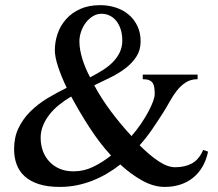

<svg xmlns="http://www.w3.org/2000/svg" viewBox="-20 -716 854 752"><path d="M539.1 -423.8H753.9V-405.8Q727.1 -405.8 707.5 -393.1Q688 -380.4 672.9 -361.1Q657.7 -341.8 645 -318.8Q632.3 -295.9 619.1 -274.9Q598.6 -242.7 576.4 -210.2Q554.2 -177.7 526.9 -147Q566.4 -107.4 601.6 -84.2Q636.7 -61 666 -61Q704.1 -61 731.7 -75.9Q759.3 -90.8 775.9 -128.9L794.9 -122.1Q788.1 -88.9 772.9 -63Q757.8 -37.1 735.8 -19.5Q713.9 -2 685.8 7.1Q657.7 16.1 625 16.1Q582.5 16.1 538.3 -8.1Q494.1 -32.2 451.2 -71.8Q426.3 -52.2 398.9 -36.1Q371.6 -20 341.8 -8.3Q312 3.4 280 9.8Q248 16.1 213.9 16.1Q166 16.1 132.1 5.1Q98.1 -5.9 76.7 -25.4Q55.2 -44.9 45.2 -72Q35.2 -99.1 35.2 -131.8Q35.2 -178.7 52.7 -214.8Q70.3 -251 99.1 -279.5Q127.9 -308.1 165 -330.6Q202.1 -353 241.2 -372.1Q219.7 -417.5 207.3 -455.3Q194.8 -493.2 194.8 -519Q194.8 -552.7 205.8 -584.5Q216.8 -616.2 239 -641.1Q261.2 -666 294.4 -680.9Q327.6 -695.8 372.1 -695.8Q404.8 -695.8 433.8 -686.3Q462.9 -676.8 484.4 -658.4Q505.9 -640.1 518.3 -613.8Q530.8 -587.4 530.8 -554.2Q530.8 -520.5 514.9 -495.4Q499 -470.2 473.4 -450.2Q447.8 -430.2 415 -413.8Q382.3 -397.5 349.1 -381.8Q376 -331.5 413.6 -281Q451.2 -230.5 495.1 -183.1Q517.1 -208.5 533.9 -233.6Q550.8 -258.8 562.3 -280.8Q573.7 -302.7 579.8 -319.8Q585.9 -336.9 585.9 -346.2Q585.9 -359.9 584.7 -370.8Q583.5 -381.8 578.9 -389.6Q574.2 -397.5 564.9 -401.6Q555.7 -405.8 539.1 -405.8ZM258.8 -337.9Q232.9 -322.8 210.9 -304.9Q189 -287.1 173.1 -266.6Q157.2 -246.1 148.2 -223.4Q139.2 -200.7 139.2 -176.8Q139.2 -148.9 147.9 -124.8Q156.7 -100.6 173.6 -82.8Q190.4 -64.9 214.1 -54.9Q237.8 -44.9 268.1 -44.9Q308.6 -44.9 345.2 -62.7Q381.8 -80.6 415 -106.9Q391.6 -131.8 370.4 -159.9Q349.1 -188 329.8 -217.8Q310.5 -247.6 292.7 -277.8Q274.9 -308.1 258.8 -337.9ZM333 -413.1Q359.4 -426.8 382.6 -441.4Q405.8 -456.1 422.6 -473.4Q439.5 -490.7 449.2 -511.5Q459 -532.2 459 -557.1Q459 -582 452.6 -601.3Q446.3 -620.6 435.3 -634.3Q424.3 -647.9 409.4 -655Q394.5 -662.1 377.9 -662.1Q359.4 -662.1 343.5 -652.3Q327.6 -642.6 315.9 -627Q304.2 -611.3 297.6 -592Q291 -572.8 291 -554.2Q291 -523.4 302.2 -486.3Q313.5 -449.2 333 -413.1Z"/></svg>

Font: Tunjung putih
Style: Regular
Weight: 400
Designer: R.S. Wihananto
Foundry: R.S. Wihananto
Version: Version 2.0.1